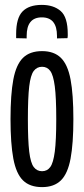

<svg xmlns="http://www.w3.org/2000/svg" viewBox="-20 -755 343 785"><path d="M23 -268Q23 -369 34.5 -430Q46 -491 74 -518.5Q102 -546 152 -546Q201 -546 229 -518.5Q257 -491 268.5 -430Q280 -369 280 -268Q280 -168 268.5 -106.5Q257 -45 229 -17.5Q201 10 152 10Q102 10 74 -17.5Q46 -45 34.5 -106.5Q23 -168 23 -268ZM94 -268Q94 -181 99.5 -135Q105 -89 118 -72Q131 -55 152 -55Q173 -55 185.5 -72Q198 -89 204 -135Q210 -181 210 -268Q210 -356 204 -402Q198 -448 185.5 -465Q173 -482 152 -482Q131 -482 118 -465Q105 -448 99.5 -402Q94 -356 94 -268ZM151 -735Q199 -735 228 -710Q257 -685 257 -616Q257 -612 257 -608Q257 -604 256 -599L213 -598V-608Q213 -684 151 -684Q89 -684 89 -608V-598L46 -599Q46 -604 46 -608Q46 -612 46 -616Q46 -681 72 -708Q98 -735 151 -735Z"/></svg>

Font: Georama ExtraCondensed
Style: Regular
Weight: 400
Width: 2
Designer: Jean-Baptiste Levee
Foundry: Production Type
Version: Version 1.000